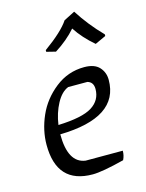

<svg xmlns="http://www.w3.org/2000/svg" viewBox="-114 -809 674 889"><g transform="rotate(-15 223.0 -365.0)"><path d="M381 -60Q381 -37 371 -17Q265 10 219 10Q47 10 47 -177Q47 -246 77 -314.5Q107 -383 168.5 -431.5Q230 -480 308 -480Q357 -480 380 -455Q403 -430 403 -394Q403 -214 121 -208Q121 -71 203 -60ZM333 -369Q333 -402 305 -410H213Q180 -397 156 -352.5Q132 -308 124 -252Q239 -256 286 -285.5Q333 -315 333 -369ZM277 -713 330 -740Q377 -666 440 -602V-594L388 -570Q334 -616 301 -667Q261 -621 201 -583L157 -594V-602Q246 -666 277 -713Z"/></g></svg>

Font: Kotta One
Style: Regular
Weight: 400
Designer: Ania Kruk
Foundry: Ania Kruk
Version: Version 1.001